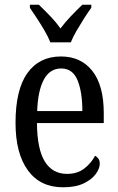

<svg xmlns="http://www.w3.org/2000/svg" viewBox="-20 -786 502 816"><path d="M248 10Q151 10 98.5 -62Q46 -134 46 -264Q46 -405 96.5 -475.5Q147 -546 239 -546Q324 -546 372.5 -484.5Q421 -423 421 -305V-263H137Q138 -152 170.5 -99.5Q203 -47 265 -47Q309 -47 338.5 -70Q368 -93 384 -124Q392 -120 398 -112Q404 -104 404 -90Q404 -70 387 -46.5Q370 -23 335.5 -6.5Q301 10 248 10ZM330 -314Q330 -395 309.5 -445Q289 -495 240 -495Q192 -495 166.5 -448Q141 -401 138 -314ZM194 -606Q185 -629 169.5 -655.5Q154 -682 137 -708Q120 -734 107 -753V-766H145Q168 -744 193 -718Q218 -692 237 -665Q257 -692 282 -718Q307 -744 330 -766H368V-753Q354 -734 337.5 -708Q321 -682 305.5 -655.5Q290 -629 281 -606Z"/></svg>

Font: Noto Serif Thai Condensed
Style: Regular
Weight: 400
Width: 3
Designer: Monotype Design Team
Foundry: Monotype Imaging Inc.
Version: Version 2.002; ttfautohint (v1.8.4.7-5d5b)